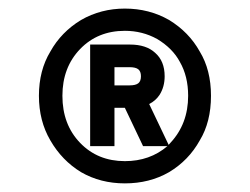

<svg xmlns="http://www.w3.org/2000/svg" viewBox="-20 -719 577 443"><path d="M440.9 -600.1Q466.8 -557.6 466.8 -498Q466.8 -437.5 440.9 -395Q415.5 -349.1 370.1 -321.8Q325.2 -295.9 268.1 -295.9Q211.9 -295.9 167 -321.8Q123 -348.6 96.2 -395Q69.8 -439.9 69.8 -498Q69.8 -556.6 96.2 -600.1Q121.1 -645 167 -672.9Q212.9 -699.2 268.1 -699.2Q324.2 -699.2 370.1 -672.9Q416 -645 440.9 -600.1ZM373 -389.2Q414.1 -433.1 414.1 -498Q414.1 -543 395 -576.2Q378.4 -607.4 342.8 -628.9Q308.6 -647.9 268.1 -647.9Q205.6 -647.9 165 -606Q124 -563.5 124 -498Q124 -431.6 165 -389.2Q205.6 -347.2 268.1 -347.2Q325.7 -347.2 366.2 -381.8H310.1L268.1 -470.2H244.1V-381.8H188V-616.2H279.8Q317.4 -616.2 337.9 -597.2Q359.9 -578.1 359.9 -543Q359.9 -518.6 348.1 -500Q338.9 -486.3 324.2 -479L369.1 -384.8ZM278.8 -564H244.1V-522H278.8Q293 -522 299.1 -526.9Q305.2 -531.7 305.2 -543Q305.2 -554.2 299.1 -559.1Q293 -564 278.8 -564Z"/></svg>

Font: D-DIN-PRO Medium
Style: Regular
Weight: 500
Designer: datto
Foundry: CyberFei
Version: Version 1.000;hotconv 1.0.109;makeotfexe 2.5.65596